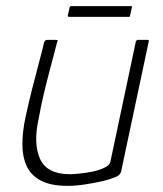

<svg xmlns="http://www.w3.org/2000/svg" viewBox="-20 -602 533 626"><path d="M201 4Q146 4 113.5 -13Q81 -30 67 -60.5Q53 -91 53 -131.5Q53 -172 63 -219Q74 -270 86.5 -319Q99 -368 109.5 -407Q120 -446 124 -465Q127 -470 129.5 -471Q132 -472 137 -472H160Q166 -472 167.5 -471Q169 -470 166 -464Q164 -456 157.5 -431Q151 -406 141.5 -370.5Q132 -335 122.5 -294.5Q113 -254 106 -215Q88 -134 110.5 -84Q133 -34 208 -34Q218 -34 238.5 -36Q259 -38 281.5 -42.5Q304 -47 321 -55.5Q338 -64 340 -75L423 -467Q424 -469 425.5 -470.5Q427 -472 428 -472H461Q463 -472 464.5 -471Q466 -470 465 -467L376 -48Q374 -36 367 -30.5Q360 -25 341 -19Q334 -16 310 -10.5Q286 -5 256 -0.5Q226 4 201 4ZM404 -551Q404 -549 403 -548Q402 -547 400 -547H205Q203 -547 202 -548.5Q201 -550 201 -551L207 -578Q208 -580 209 -581Q210 -582 212 -582H407Q409 -582 410 -581.5Q411 -581 410 -578Z"/></svg>

Font: Glory Thin ExtraLight
Style: Italic
Weight: 250
Italic angle: -12°
Version: Version 1.011